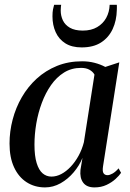

<svg xmlns="http://www.w3.org/2000/svg" viewBox="-20 -786 554 816"><path d="M418 -80Q414.5 -58 420 -49.8Q425.5 -41.5 437 -41.5Q446 -41.5 458.5 -48.5Q471 -55.5 484 -70.5L494.5 -51.5Q487 -40 471.2 -25.5Q455.5 -11 432.8 -0.2Q410 10.5 381.5 10.5Q348.5 10.5 333.5 -9.8Q318.5 -30 322 -64L330.5 -115Q317.5 -82.5 293.2 -53.8Q269 -25 237.5 -7.2Q206 10.5 171.5 10.5Q127.5 10.5 93.2 -11.5Q59 -33.5 39.8 -75Q20.5 -116.5 20.5 -176Q20.5 -227.5 33.8 -278Q47 -328.5 72.8 -373Q98.5 -417.5 136 -451.8Q173.5 -486 222 -505.8Q270.5 -525.5 329 -525.5Q357 -525.5 382 -519Q407 -512.5 427.5 -501.5L487 -521ZM381.5 -469Q375 -481 360.8 -489.2Q346.5 -497.5 324.5 -497.5Q284 -497.5 252.2 -477.8Q220.5 -458 197 -424.5Q173.5 -391 157.8 -348.8Q142 -306.5 134.2 -260.8Q126.5 -215 126.5 -171.5Q126.5 -123 135.8 -93Q145 -63 161.2 -49.2Q177.5 -35.5 198.5 -35.5Q220 -35.5 240.8 -46.5Q261.5 -57.5 280.2 -77.2Q299 -97 313.8 -123.8Q328.5 -150.5 336.5 -181.5ZM327 -584.5Q285 -584.5 257.5 -602Q230 -619.5 216.5 -649.5Q203 -679.5 203 -716.5Q203 -734.5 205.2 -745.8Q207.5 -757 210 -765.5H240Q239.5 -762.5 238.8 -757.2Q238 -752 238 -741.5Q238 -719 247.2 -699.5Q256.5 -680 277.2 -668Q298 -656 332 -656Q368 -656 393 -670.8Q418 -685.5 431.5 -710.2Q445 -735 446 -765.5H476.5Q476.5 -761 476.8 -756.5Q477 -752 476.5 -744Q475.5 -698.5 458.8 -662.5Q442 -626.5 409.5 -605.5Q377 -584.5 327 -584.5Z"/></svg>

Font: Merriweather 120pt
Style: Italic
Weight: 400
Italic angle: -7.8°
Version: Version 2.101